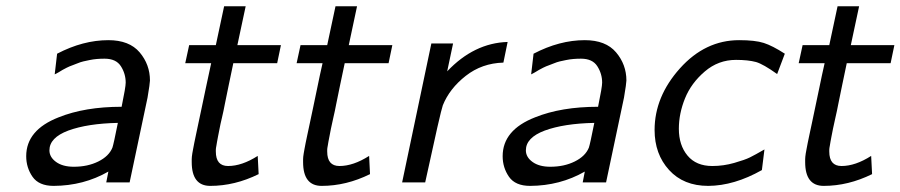

<svg xmlns="http://www.w3.org/2000/svg" viewBox="-20 -591 2917 622"><path d="M64.9 -85Q64.9 -169.9 169.9 -210.9Q254.9 -245.1 374 -245.1Q387.2 -309.1 387.2 -323.2Q387.2 -352.1 371.6 -376.5Q356 -400.9 318.8 -400.9Q305.7 -400.9 293.9 -399.9Q282.2 -398.9 270.5 -396.5Q258.8 -394 250 -392.1Q241.2 -390.1 230.2 -385.5Q219.2 -380.9 213.1 -378.9Q207 -377 196 -371.6Q185.1 -366.2 182.6 -364.5Q180.2 -362.8 169.2 -356.4Q158.2 -350.1 157.2 -350.1L165 -417Q249 -460.9 331.1 -460.9Q398.9 -460.9 432.4 -421.4Q465.8 -381.8 465.8 -330.1Q465.8 -321.3 458 -274.9L399.9 0H324.2L331.1 -35.2Q251 10.7 153.8 11.2Q106 11.2 85.4 -18.3Q64.9 -47.9 64.9 -85ZM140.1 -104Q140.1 -82 161.6 -66.4Q183.1 -50.8 219.2 -50.8Q264.2 -50.8 298.6 -67.9Q333 -85 344.2 -112.8Q348.1 -124 361.8 -192.9Q263.7 -190.9 201.2 -168Q140.1 -145 140.1 -104Z M580.1 -386.2 592.8 -444.8H679.2L706.1 -570.8H775.9L749 -444.8H890.1L877.9 -386.2H735.8Q728 -348.1 720.5 -313Q712.9 -277.8 708.5 -254.4Q704.1 -231 699 -209.5Q693.8 -188 691.4 -174.6Q689 -161.1 686.5 -149.7Q684.1 -138.2 683.1 -131.6Q682.1 -125 681.2 -120.1Q680.2 -115.2 679.7 -111.6Q679.2 -107.9 679.2 -106Q679.2 -104 679.2 -100.1Q679.2 -53.2 718.8 -53.2Q763.7 -53.2 814.9 -85.9L817.9 -26.9Q740.7 11.2 661.1 11.2Q601.1 11.2 601.1 -65.9Q601.1 -71.8 601.1 -75.4Q601.1 -79.1 601.6 -83.5Q602.1 -87.9 603 -94Q604 -100.1 605.5 -107.7Q606.9 -115.2 609.4 -128.2Q611.8 -141.1 615 -155Q618.2 -168.9 623 -192.9Q627.9 -216.8 633.5 -242.4Q639.2 -268.1 647 -306.6Q654.8 -345.2 664.1 -386.2Z M940.9 -386.2 953.6 -444.8H1040L1066.9 -570.8H1136.7L1109.9 -444.8H1251L1238.8 -386.2H1096.7Q1088.9 -348.1 1081.3 -313Q1073.7 -277.8 1069.3 -254.4Q1064.9 -231 1059.8 -209.5Q1054.7 -188 1052.2 -174.6Q1049.8 -161.1 1047.4 -149.7Q1044.9 -138.2 1043.9 -131.6Q1043 -125 1042 -120.1Q1041 -115.2 1040.5 -111.6Q1040 -107.9 1040 -106Q1040 -104 1040 -100.1Q1040 -53.2 1079.6 -53.2Q1124.5 -53.2 1175.8 -85.9L1178.7 -26.9Q1101.6 11.2 1022 11.2Q961.9 11.2 961.9 -65.9Q961.9 -71.8 961.9 -75.4Q961.9 -79.1 962.4 -83.5Q962.9 -87.9 963.9 -94Q964.8 -100.1 966.3 -107.7Q967.8 -115.2 970.2 -128.2Q972.7 -141.1 975.8 -155Q979 -168.9 983.9 -192.9Q988.8 -216.8 994.4 -242.4Q1000 -268.1 1007.8 -306.6Q1015.6 -345.2 1024.9 -386.2Z M1282.7 0 1377.4 -450.2H1447.8L1428.7 -359.9Q1515.6 -451.7 1624.5 -455.1L1610.8 -388.2Q1541 -386.2 1488.8 -345.2Q1436.5 -304.2 1414.6 -250Q1407.7 -231.9 1357.4 0Z M1608.4 -85Q1608.4 -169.9 1713.4 -210.9Q1798.3 -245.1 1917.5 -245.1Q1930.7 -309.1 1930.7 -323.2Q1930.7 -352.1 1915 -376.5Q1899.4 -400.9 1862.3 -400.9Q1849.1 -400.9 1837.4 -399.9Q1825.7 -398.9 1814 -396.5Q1802.2 -394 1793.5 -392.1Q1784.7 -390.1 1773.7 -385.5Q1762.7 -380.9 1756.6 -378.9Q1750.5 -377 1739.5 -371.6Q1728.5 -366.2 1726.1 -364.5Q1723.6 -362.8 1712.6 -356.4Q1701.7 -350.1 1700.7 -350.1L1708.5 -417Q1792.5 -460.9 1874.5 -460.9Q1942.4 -460.9 1975.8 -421.4Q2009.3 -381.8 2009.3 -330.1Q2009.3 -321.3 2001.5 -274.9L1943.4 0H1867.7L1874.5 -35.2Q1794.4 10.7 1697.3 11.2Q1649.4 11.2 1628.9 -18.3Q1608.4 -47.9 1608.4 -85ZM1683.6 -104Q1683.6 -82 1705.1 -66.4Q1726.6 -50.8 1762.7 -50.8Q1807.6 -50.8 1842 -67.9Q1876.5 -85 1887.7 -112.8Q1891.6 -124 1905.3 -192.9Q1807.1 -190.9 1744.6 -168Q1683.6 -145 1683.6 -104Z M2100.6 -169.9Q2100.6 -277.8 2182.6 -369.4Q2264.6 -460.9 2374.5 -460.9Q2426.3 -460.9 2454.3 -451.9Q2482.4 -442.9 2522.5 -417L2497.6 -351.1Q2452.6 -383.3 2429.2 -390.1Q2403.3 -397 2364.3 -397Q2307.1 -397 2263.2 -359.4Q2219.2 -321.8 2199.2 -272.5Q2179.2 -223.1 2179.2 -173.8Q2179.2 -120.6 2207.3 -86.9Q2235.4 -53.2 2287.6 -53.2Q2323.7 -53.2 2358.6 -63.2Q2393.6 -73.2 2409.4 -81.1Q2425.3 -88.9 2456.5 -106.9L2448.2 -40Q2358.4 10.7 2274.4 11.2Q2194.3 11.2 2147.5 -40.3Q2100.6 -91.8 2100.6 -169.9Z M2567.4 -386.2 2580.1 -444.8H2666.5L2693.4 -570.8H2763.2L2736.3 -444.8H2877.4L2865.2 -386.2H2723.1Q2715.3 -348.1 2707.8 -313Q2700.2 -277.8 2695.8 -254.4Q2691.4 -231 2686.3 -209.5Q2681.2 -188 2678.7 -174.6Q2676.3 -161.1 2673.8 -149.7Q2671.4 -138.2 2670.4 -131.6Q2669.4 -125 2668.5 -120.1Q2667.5 -115.2 2667 -111.6Q2666.5 -107.9 2666.5 -106Q2666.5 -104 2666.5 -100.1Q2666.5 -53.2 2706.1 -53.2Q2751 -53.2 2802.2 -85.9L2805.2 -26.9Q2728 11.2 2648.4 11.2Q2588.4 11.2 2588.4 -65.9Q2588.4 -71.8 2588.4 -75.4Q2588.4 -79.1 2588.9 -83.5Q2589.4 -87.9 2590.3 -94Q2591.3 -100.1 2592.8 -107.7Q2594.2 -115.2 2596.7 -128.2Q2599.1 -141.1 2602.3 -155Q2605.5 -168.9 2610.4 -192.9Q2615.2 -216.8 2620.8 -242.4Q2626.5 -268.1 2634.3 -306.6Q2642.1 -345.2 2651.4 -386.2Z"/></svg>

Font: CMU Sans Serif
Style: Oblique
Weight: 500
Italic angle: -12°
Version: Version 0.7.0